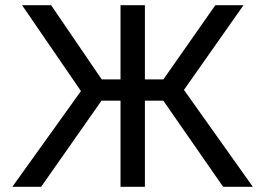

<svg xmlns="http://www.w3.org/2000/svg" viewBox="-20 -720 1022 740"><path d="M840 0 581 -373 810 -700H918.5L689 -373.5L954.5 0ZM27.5 0 292 -369 65 -700H177L400 -373L138.5 0ZM444.5 0V-332H328V-414H444.5V-700H538.5V-414H654V-332H538.5V0Z"/></svg>

Font: Geologica Roman Light
Style: Regular
Weight: 300
Designer: Sindre Bremnes, Frode Helland
Foundry: Monokrom Skriftforlag AS
Version: Version 1.010;gftools[0.9.28]